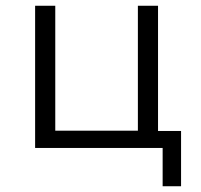

<svg xmlns="http://www.w3.org/2000/svg" viewBox="-20 -514 697 667"><path d="M545 133V0H102V-494H172V-60H459V-494H529V-59H609V133Z"/></svg>

Font: Nunito Sans 7pt Light
Style: Regular
Weight: 300
Designer: Vernon Adams
Foundry: Vernon Adams
Version: Version 3.101;gftools[0.9.27]